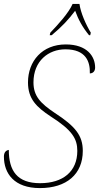

<svg xmlns="http://www.w3.org/2000/svg" viewBox="-28 -951 506 981"><path d="M229 -784 226 -771H236C290 -816 322 -851 356 -896C372 -852 392 -814 427 -771H433L436 -784C411 -825 384 -886 378 -931H343C323 -885 270 -827 229 -784ZM176 10C312 10 395 -61 395 -180C395 -258 358 -305 252 -374C179 -423 143 -460 143 -530C143 -640 220 -699 306 -699C411 -699 433 -636 431 -576C446 -576 458 -586 458 -606C458 -663 417 -724 308 -724C188 -724 115 -639 115 -530C115 -446 158 -404 231 -356C341 -286 367 -242 367 -180C367 -75 294 -15 177 -15C60 -15 17 -78 17 -185C2 -183 -8 -172 -8 -151C-8 -65 44 10 176 10Z"/></svg>

Font: Noto Serif SemiCondensed Thin
Style: Italic
Weight: 100
Width: 4
Italic angle: -12°
Designer: Monotype Design Team
Foundry: Monotype Imaging Inc.
Version: Version 2.013